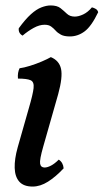

<svg xmlns="http://www.w3.org/2000/svg" viewBox="-20 -677 381 706"><path d="M100 9Q67 9 51 -9Q35 -27 34 -59.5Q33 -92 45 -135L86 -279Q101 -330 103.5 -353Q106 -376 92.5 -382Q79 -388 46 -388Q45 -399 46.5 -408.5Q48 -418 52 -426Q68 -428 90.5 -435Q113 -442 134 -451Q155 -460 167 -467Q198 -454 204.5 -423.5Q211 -393 194 -331L139 -138Q125 -89 127.5 -75Q130 -61 144 -61Q154 -61 167.5 -68Q181 -75 196 -90Q204 -85 208.5 -77Q213 -69 214 -58Q185 -27 156.5 -9Q128 9 100 9ZM237 -543Q216 -543 204 -549.5Q192 -556 184.5 -564.5Q177 -573 168 -579.5Q159 -586 144 -586Q125 -586 104 -574.5Q83 -563 63 -546Q47 -555 49 -573Q73 -606 93.5 -624.5Q114 -643 132.5 -650Q151 -657 166 -657Q190 -657 202.5 -647Q215 -637 226 -626.5Q237 -616 255 -616Q269 -616 286 -624Q303 -632 318 -650Q326 -648 332.5 -644Q339 -640 341 -632Q316 -580 291 -561.5Q266 -543 237 -543Z"/></svg>

Font: Vollkorn
Style: Italic
Weight: 400
Italic angle: -11°
Designer: Friedrich Althausen
Foundry: Friedrich Althausen
Version: Version 5.001